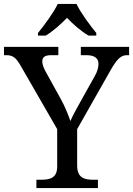

<svg xmlns="http://www.w3.org/2000/svg" viewBox="-25 -951 673 971"><path d="M159.2 0H470.2V-42H446.8C402.3 -42 365.2 -50.8 365.2 -113.8V-297.9L533.2 -594.2C567.4 -654.8 587.9 -671.9 616.2 -671.9H627.9V-713.9H383.8V-671.9H413.1C451.7 -671.9 473.1 -657.2 473.1 -627.9C473.1 -611.8 468.3 -590.8 455.1 -567.9L391.1 -453.1C366.2 -408.7 342.8 -367.2 331.1 -338.9C319.8 -370.1 304.2 -412.1 280.8 -453.1L207 -586.9C199.2 -601.1 189 -621.1 189 -640.1C189 -657.2 195.8 -671.9 232.9 -671.9H270V-713.9H-4.9V-671.9H7.8C42 -671.9 57.1 -656.7 79.1 -619.1L264.2 -297.9V-108.9C264.2 -50.3 227.5 -42 182.1 -42H159.2ZM167 -771H206.1C243.7 -793 283.2 -829.1 314 -860.8C343.8 -829.1 384.3 -793 422.9 -771H461.9V-784.2C431.2 -821.8 382.3 -887.2 361.8 -931.2H267.1C246.6 -887.2 197.8 -821.8 167 -784.2Z"/></svg>

Font: The Erased English
Style: Regular
Weight: 400
Designer: Monotype Design team + ligartures altered by 180 Amsterdam
Foundry: Monotype Imaging Inc.
Version: Version 1.030;Glyphs 3.1.2 (3151)